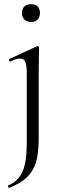

<svg xmlns="http://www.w3.org/2000/svg" viewBox="-20 -616 297 918"><path d="M165 -269V48Q165 116 152 159.5Q139 203 108.5 232Q78 261 24 282Q21 283 19 278Q17 273 19 271Q68 250 88 204Q108 158 108 71V-268Q108 -304 101 -320Q94 -336 76 -336Q58 -336 30 -322H28Q25 -322 23.5 -327Q22 -332 25 -334L155 -394Q157 -396 158 -396Q161 -396 164 -393Q167 -390 167 -387Q167 -380 166 -347Q165 -314 165 -269ZM85 -555Q85 -574 96.5 -585Q108 -596 129 -596Q149 -596 160 -585Q171 -574 171 -555Q171 -534 160 -522.5Q149 -511 129 -511Q108 -511 96.5 -522.5Q85 -534 85 -555Z"/></svg>

Font: Cormorant Garamond
Style: Regular
Weight: 400
Designer: Christian Thalmann (Catharsis Fonts)
Version: Version 3.000